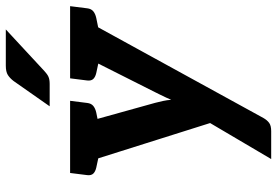

<svg xmlns="http://www.w3.org/2000/svg" viewBox="-164 -608 940 651"><g transform="rotate(-90 305.5 -282.0)"><path d="M92.2 168 214.3 -39.1 64.5 -513.8H175.7Q191.1 -513.8 198.8 -506.7Q206.5 -499.6 209.1 -490.3L282.8 -225.4Q286 -213.3 289.1 -199.1Q292.1 -185 293.1 -171.1Q295.6 -177.4 300.5 -187.8Q305.5 -198.3 310.8 -209.2Q316 -220.1 319.3 -226.4L452.2 -490.3Q456.8 -500 467.7 -506.9Q478.5 -513.8 489.3 -513.8H591.1L231.5 141.5Q224.2 154.3 214.7 161.2Q205.3 168 186.7 168ZM156.8 -481.4 160.9 -513.8H235.4L231.2 -481.4ZM433.2 -481.4 437.3 -513.8H511.8L507.6 -481.4ZM144.2 -513.8 119 -413.1 63.1 -425.1Q49.6 -428.2 42.9 -435.2Q36.2 -442.2 37.7 -455.7L45 -513.8ZM289.7 -513.8 282.4 -455.7Q280.8 -442.2 272.3 -435.2Q263.8 -428.2 249.6 -425.1L190.8 -413.1L190.5 -513.8ZM465.1 -513.8 439.9 -413.1 384 -425.1Q370.5 -428.2 363.8 -435.2Q357.1 -442.2 358.6 -455.7L365.9 -513.8ZM610.6 -513.8 603.3 -455.7Q601.7 -442.2 593.2 -435.2Q584.7 -428.2 570.5 -425.1L511.7 -413.1L511.4 -513.8ZM408.8 -731.8H531.7L390.7 -601.1Q380.4 -591.4 371.4 -587.3Q362.3 -583.1 346.9 -583.1H271.1L356.7 -705.3Q366.4 -718 377.3 -724.9Q388.2 -731.8 408.8 -731.8Z"/></g></svg>

Font: Aleo
Style: Italic
Weight: 400
Italic angle: -7°
Designer: Alessio Laiso
Foundry: Alessio Laiso
Version: Version 2.001;gftools[0.9.29]